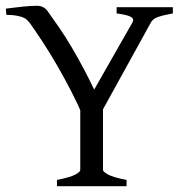

<svg xmlns="http://www.w3.org/2000/svg" viewBox="-20 -640 634 660"><path d="M574.2 -593.8Q541 -587.9 522.9 -581.5Q504.9 -575.2 498 -561.5L320.3 -239.3H265.6Q249 -279.3 225.1 -325.7Q201.2 -372.1 175.8 -416Q150.4 -460 125 -498.5Q99.6 -537.1 82 -561.5Q77.1 -566.4 72.3 -571.8Q67.4 -577.1 58.1 -580.6Q48.8 -584 35.6 -586.4Q22.5 -588.9 2 -588.9L0 -610.4Q29.3 -614.3 58.1 -617.2Q86.9 -620.1 107.4 -620.1Q130.9 -620.1 144.5 -600.6Q162.1 -576.2 183.6 -544.9Q205.1 -513.7 226.1 -478Q247.1 -442.4 267.1 -404.8Q287.1 -367.2 303.7 -332L434.6 -561.5Q442.4 -574.2 430.7 -581.5Q418.9 -588.9 380.9 -593.8V-615.2H574.2ZM175.8 0V-21.5Q220.7 -30.3 238.3 -39.6Q255.9 -48.8 255.9 -55.7V-310.5H334V-55.7Q334 -49.8 351.6 -40Q369.1 -30.3 415 -21.5V0Z"/></svg>

Font: Podda
Style: Regular
Weight: 400
Designer: Md. Tanbin Islam Siyam
Foundry: Tanbin Islam Siyam
Version: Version 0.258